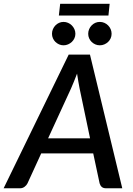

<svg xmlns="http://www.w3.org/2000/svg" viewBox="-56 -1014 718 1034"><path d="M0 0ZM602.5 0H515.5Q500.5 0 492.2 -7.2Q484 -14.5 480.5 -26.5L446 -188H166L92 -26.5Q87 -16 76.2 -8Q65.5 0 51.5 0H-36.5L314 -720H428.5ZM203 -269H429L372.5 -538.5Q369.5 -554 366 -574Q362.5 -594 359 -617.5Q350.5 -594 341.8 -573.8Q333 -553.5 326.5 -537.5ZM268 -993.5H534.5L528 -930.5H261ZM350 -832Q350 -819 344.8 -807.8Q339.5 -796.5 330.8 -788.2Q322 -780 310.5 -775Q299 -770 286 -770Q273.5 -770 262.2 -775Q251 -780 242.5 -788.2Q234 -796.5 229 -807.8Q224 -819 224 -832Q224 -845 229 -856.8Q234 -868.5 242.5 -877.2Q251 -886 262.2 -891Q273.5 -896 286 -896Q299 -896 310.5 -891Q322 -886 330.8 -877.2Q339.5 -868.5 344.8 -856.8Q350 -845 350 -832ZM545 -832Q545 -819 540 -807.8Q535 -796.5 526.2 -788.2Q517.5 -780 506 -775Q494.5 -770 481.5 -770Q468.5 -770 457.2 -775Q446 -780 437.5 -788.2Q429 -796.5 424 -807.8Q419 -819 419 -832Q419 -845 424 -856.8Q429 -868.5 437.5 -877.2Q446 -886 457.2 -891Q468.5 -896 481.5 -896Q494.5 -896 506 -891Q517.5 -886 526.2 -877.2Q535 -868.5 540 -856.8Q545 -845 545 -832Z"/></svg>

Font: Lato Semibold
Style: Italic
Weight: 600
Italic angle: -7°
Designer: Lukasz Dziedzic
Foundry: tyPoland Lukasz Dziedzic
Version: Version 2.006; 2014-01-15